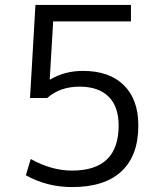

<svg xmlns="http://www.w3.org/2000/svg" viewBox="-20 -750 660 780"><path d="M512 -663H196L182 -427H184Q243 -462 317 -462Q424 -462 483 -404Q542 -346 542 -240Q542 -118 473.5 -54Q405 10 273 10Q171 10 85 -38L105 -104Q189 -57 273 -57Q462 -57 462 -240Q462 -317 421 -357.5Q380 -398 303 -398Q224 -398 172 -352H102L124 -730H512Z"/></svg>

Font: Mplus 1p
Style: Regular
Weight: 400
Version: Version 1.061